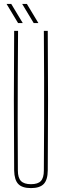

<svg xmlns="http://www.w3.org/2000/svg" viewBox="-20 -958 317 983"><path d="M138.5 5Q93.5 5 73.5 -16Q53.5 -37 52.5 -85Q51 -264.5 51 -442.8Q51 -621 52.5 -800H72.5Q71.5 -680.5 71 -561.5Q70.5 -442.5 70.5 -323.5Q70.5 -204.5 71.5 -85Q71.5 -47.5 87.5 -31.2Q103.5 -15 138.5 -15Q174 -15 189.2 -31.2Q204.5 -47.5 204.5 -85Q205.5 -204.5 205.8 -323.5Q206 -442.5 205.8 -561.5Q205.5 -680.5 204.5 -800H224.5Q226 -621 226 -442.8Q226 -264.5 224.5 -85Q224 -37 203.8 -16Q183.5 5 138.5 5ZM152.5 -840 93.5 -938H117.5L176.5 -840ZM72.5 -840 13.5 -938H37.5L96.5 -840Z"/></svg>

Font: Big Shoulders Display Thin Thin
Style: Regular
Weight: 250
Version: Version 2.002